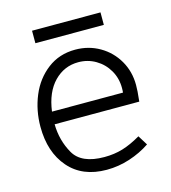

<svg xmlns="http://www.w3.org/2000/svg" viewBox="-99 -711 713 802"><g transform="rotate(-15 257.5 -310.0)"><path d="M269 -43Q312 -43 348.5 -54Q385 -65 428 -90L454 -48Q414 -21 365 -5Q316 11 265 11Q160 11 101.5 -56.5Q43 -124 43 -234Q43 -305 69 -367.5Q95 -430 146 -469Q197 -508 266 -508Q324 -508 371.5 -480.5Q419 -453 446.5 -405.5Q474 -358 474 -300Q474 -284 473 -271.5Q472 -259 471 -250L469 -229H103Q104 -159 137 -101Q170 -43 269 -43ZM413 -283Q414 -290 414 -303Q414 -345 394 -379.5Q374 -414 340 -434Q306 -454 265 -454Q204 -454 160.5 -409.5Q117 -365 106 -283ZM113 -631H409V-577H113Z"/></g></svg>

Font: Bellota Text
Style: Regular
Weight: 400
Designer: Kemie Guaida
Foundry: Kemie Guaida
Version: Version 4.001